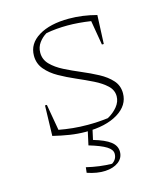

<svg xmlns="http://www.w3.org/2000/svg" viewBox="-109 -605 765 893"><g transform="rotate(-15 273.0 -158.0)"><path d="M247 7Q209 7 170.5 1Q132 -5 91 -15L95 -161H104L126 -35Q158 -29 192.5 -25.5Q227 -22 264 -22Q290 -22 314 -23.5Q338 -25 362 -28Q391 -44 409.5 -67Q428 -90 428 -116Q428 -146 404.5 -168Q381 -190 344.5 -208Q308 -226 266.5 -244Q225 -262 188.5 -282.5Q152 -303 128.5 -331Q105 -359 105 -397Q105 -455 160 -488.5Q215 -522 306 -522Q372 -522 439 -504L433 -366H424L404 -484Q344 -493 292 -493Q239 -493 189 -484Q168 -472 152.5 -451Q137 -430 137 -403Q137 -370 160.5 -346Q184 -322 220.5 -303.5Q257 -285 298.5 -267.5Q340 -250 376.5 -230.5Q413 -211 436.5 -185Q460 -159 460 -122Q460 -64 402 -28.5Q344 7 247 7ZM260 -11H283L269 52Q324 68 350 88Q376 108 376 137Q376 167 351.5 185.5Q327 204 287.5 206Q248 208 201 192L204 166Q267 181 326 182Q350 167 350 140Q350 120 324.5 104Q299 88 242 71Z"/></g></svg>

Font: Piazzolla SC Thin
Style: Regular
Weight: 100
Designer: Juan Pablo del Peral
Foundry: Huerta Tipografica
Version: Version 1.330